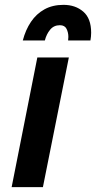

<svg xmlns="http://www.w3.org/2000/svg" viewBox="-20 -772 396 792"><path d="M353 -605H261L262 -620Q262 -638 254.5 -653Q247 -668 227 -668Q202 -668 186.8 -649.5Q171.5 -631 165 -605H74Q85.5 -649 107.8 -682Q130 -715 163.5 -733.5Q197 -752 242 -752Q291 -752 323.5 -724Q356 -696 356 -637Q356 -622 353 -605ZM157 0H28L134 -535H264Z"/></svg>

Font: Argentum Sans Medium
Style: Italic
Weight: 500
Italic angle: -11°
Designer: Julieta Ulanovsky (font), Cristiano Sobral (main changes and remaster)
Foundry: Julieta Ulanovsky (font), Cristiano Sobral (main changes and remaster)
Version: Version 2.007;June 15, 2022;FontCreator 14.0.0.2814 64-bit; 